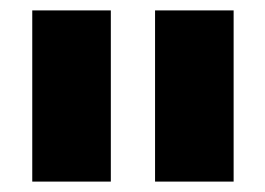

<svg xmlns="http://www.w3.org/2000/svg" viewBox="-20 -720 510 369"><path d="M278 -371V-700H429V-371ZM42 -371V-700H193V-371Z"/></svg>

Font: MuseoModerno Black
Style: Regular
Weight: 900
Designer: Pablo Cosgaya, Héctor Gatti, Marcela Romero, and the Authors of The MuseoModerno Project.
Foundry: Omnibus-Type Team
Version: Version 1.001